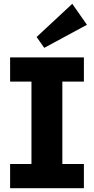

<svg xmlns="http://www.w3.org/2000/svg" viewBox="-20 -987 493 1007"><path d="M145 -75V-613H307V-75ZM33 0V-127H420V0ZM33 -559V-686H420V-559ZM212 -736 172 -793 359 -967 436 -857Z"/></svg>

Font: BioRhyme ExtraBold
Style: Regular
Weight: 800
Designer: Aoife Mooney
Foundry: Aoife Mooney Type
Version: Version 1.600;gftools[0.9.33]